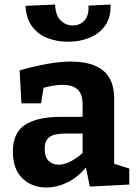

<svg xmlns="http://www.w3.org/2000/svg" viewBox="-20 -819 609 851"><path d="M378 8 361 -76Q323 -32 277.5 -10Q232 12 185 12Q121 12 79 -29Q37 -70 37 -147Q37 -231 91.5 -266Q146 -301 247 -301H346V-356Q346 -403 323.5 -423Q301 -443 258 -443Q221 -443 173 -430L162 -361H75L67 -507Q202 -546 295 -546Q389 -546 437.5 -506Q486 -466 486 -382V-93L553 -72V-1ZM178 -161Q178 -123 195.5 -106Q213 -89 240 -89Q264 -89 292 -103Q320 -117 346 -141V-227H270Q218 -227 198 -210.5Q178 -194 178 -161ZM283 -634Q233 -634 191 -650Q149 -666 122.5 -701.5Q96 -737 93 -793L224 -799Q226 -751 249 -728.5Q272 -706 302 -706Q334 -706 354.5 -728.5Q375 -751 372 -794L470 -799Q472 -742 446 -705.5Q420 -669 376.5 -651.5Q333 -634 283 -634Z"/></svg>

Font: Bitter
Style: Bold
Weight: 700
Designer: Sol Matas, and Bitter project Authors
Foundry: Sol Matas
Version: Version 2.001